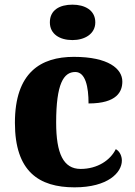

<svg xmlns="http://www.w3.org/2000/svg" viewBox="-20 -794 581 824"><path d="M291 -622C343 -622 389 -648 389 -698C389 -751 343 -774 291 -774C236 -774 194 -751 194 -698C194 -648 236 -622 291 -622ZM300 10C444 10 503 -54 503 -105C503 -123 495 -144 477 -154C454 -107 399 -69 326 -69C252 -69 221 -135 221 -268C221 -435 253 -485 303 -485C347 -485 360 -421 360 -350C483 -350 505 -402 505 -444C505 -499 445 -550 297 -550C155 -550 44 -483 44 -267C44 -58 147 10 300 10Z"/></svg>

Font: Noto Serif Malayalam ExtraBold
Style: Regular
Weight: 800
Designer: Indian type Foundry, Jelle Bosma, Monotype Design Team
Foundry: Monotype Imaging Inc.
Version: Version 2.104